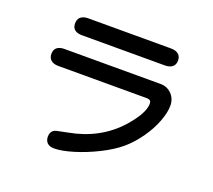

<svg xmlns="http://www.w3.org/2000/svg" viewBox="-132 -902 1264 1142"><g transform="rotate(20 500.0 -330.5)"><path d="M815.4 -711.9Q829.1 -698.2 829.1 -674.8Q829.1 -651.4 815.4 -637.7Q798.8 -621.1 764.6 -621.1H241.2Q192.4 -621.1 180.7 -653.3Q177.7 -663.1 177.7 -673.8Q177.7 -698.2 191.4 -711.9Q208 -728.5 241.2 -728.5H764.6Q798.8 -728.5 815.4 -711.9ZM170.9 -508.8H778.3Q821.3 -508.8 849.6 -479.5Q877.9 -450.2 877.9 -406.7Q877.9 -363.3 856 -305.7Q834 -248 794.4 -191.4Q754.9 -134.8 705.1 -91.8Q655.3 -49.8 581.1 -12.7Q506.8 24.4 434.1 46.4Q361.3 68.4 314.5 68.4Q285.2 68.4 270.5 53.7Q255.9 39.1 255.9 14.6Q255.9 -13.7 274.4 -27.3Q279.3 -31.2 293.9 -35.2Q318.4 -41 360.4 -48.8Q551.8 -84 670.9 -215.8Q758.8 -314.5 758.8 -376Q758.8 -388.7 752.4 -395Q746.1 -401.4 727.5 -401.4H170.9Q137.7 -401.4 121.1 -418Q107.4 -431.6 107.4 -455.1Q107.4 -489.3 134.8 -502Q149.4 -508.8 170.9 -508.8Z"/></g></svg>

Font: FakePearl
Style: SemiBold
Weight: 400
Version: Version 1.2